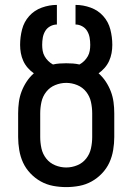

<svg xmlns="http://www.w3.org/2000/svg" viewBox="-20 -755 540 783"><path d="M250 8Q223 8 196.5 3Q170 -2 146.5 -15Q123 -28 104 -48Q85 -68 74 -92Q63 -116 58.5 -143Q54 -170 54 -196V-293Q54 -316 57 -338.5Q60 -361 68 -382Q76 -403 88.5 -422Q101 -441 118 -456Q105 -465 93.5 -478Q82 -491 75 -506.5Q68 -522 65 -538.5Q62 -555 62 -572Q62 -604 70 -635Q78 -666 99 -689.5Q120 -713 150.5 -724Q181 -735 212 -735V-655Q198 -655 185 -648Q172 -641 164.5 -628.5Q157 -616 154.5 -601.5Q152 -587 152 -572Q152 -560 154 -548Q156 -536 162 -525.5Q168 -515 176.5 -506.5Q185 -498 196 -492Q209 -495 222.5 -496Q236 -497 250 -497Q264 -497 277.5 -496Q291 -495 304 -492Q315 -498 323.5 -506.5Q332 -515 338 -525.5Q344 -536 346 -548Q348 -560 348 -572Q348 -587 345.5 -601.5Q343 -616 335.5 -628.5Q328 -641 315 -648Q302 -655 288 -655V-735Q319 -735 349.5 -724Q380 -713 401 -689.5Q422 -666 430 -635Q438 -604 438 -572Q438 -555 435 -538.5Q432 -522 425 -506.5Q418 -491 406.5 -478Q395 -465 382 -456Q399 -441 411.5 -422Q424 -403 432 -382Q440 -361 443 -338.5Q446 -316 446 -293V-196Q446 -170 441.5 -143Q437 -116 426 -92Q415 -68 396 -48Q377 -28 353.5 -15Q330 -2 303.5 3Q277 8 250 8ZM250 -72Q273 -72 295 -81Q317 -90 331.5 -108.5Q346 -127 351 -150Q356 -173 356 -196V-293Q356 -316 351 -339Q346 -362 331.5 -380.5Q317 -399 295 -408Q273 -417 250 -417Q227 -417 205 -408Q183 -399 168.5 -380.5Q154 -362 149 -339Q144 -316 144 -293V-196Q144 -173 149 -150Q154 -127 168.5 -108.5Q183 -90 205 -81Q227 -72 250 -72Z"/></svg>

Font: Iosevka Custom Medium
Style: Regular
Weight: 500
Monospace: yes
Designer: Belleve Invis
Foundry: Belleve Invis
Version: Version 32.5.0; ttfautohint (v1.8.4)